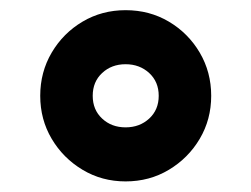

<svg xmlns="http://www.w3.org/2000/svg" viewBox="-20 -417 482 368"><path d="M57.1 -233.4Q57.1 -278.8 79.1 -316.2Q101.1 -353.5 138.2 -375.5Q175.3 -397.5 220.7 -397.5Q266.6 -397.5 303.7 -375.5Q340.8 -353.5 362.8 -316.2Q384.8 -278.8 384.8 -233.4Q384.8 -188 362.8 -150.9Q340.8 -113.8 303.7 -91.6Q266.6 -69.3 220.7 -69.3Q175.3 -69.3 138.2 -91.6Q101.1 -113.8 79.1 -150.9Q57.1 -188 57.1 -233.4ZM157.7 -233.4Q157.7 -206.5 175.8 -189.7Q193.8 -172.9 220.7 -172.9Q247.6 -172.9 265.9 -189.7Q284.2 -206.5 284.2 -233.4Q284.2 -260.3 265.9 -277.1Q247.6 -293.9 220.7 -293.9Q193.8 -293.9 175.8 -277.1Q157.7 -260.3 157.7 -233.4Z"/></svg>

Font: Vazirmatn RD
Style: Bold
Weight: 700
Designer: Saber Rastikerdar
Foundry: Saber Rastikerdar
Version: Version 32.102